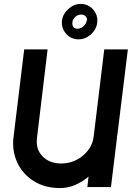

<svg xmlns="http://www.w3.org/2000/svg" viewBox="-20 -951 670 976"><path d="M455 -254H456V-256L510 -700H630L577 -269Q576 -261 574 -254H575L544 0H424L430 -53Q399 -27 362.5 -11Q326 5 285 5Q208 5 151.5 -30.5Q95 -66 67.5 -125.5Q40 -185 49 -256L103 -700H222L168 -250Q161 -192 196.5 -156Q232 -120 290 -120Q350 -120 396 -155.5Q442 -191 454 -243ZM379 -751Q341 -751 316 -779.5Q291 -808 295 -847Q300 -881 328 -906Q356 -931 390 -931Q429 -931 454 -902Q479 -873 474 -835Q470 -801 442 -776Q414 -751 379 -751ZM394 -877Q376 -877 363 -865.5Q350 -854 348 -838Q345 -805 375 -805Q390 -805 404.5 -817.5Q419 -830 422 -850Q423 -861 414 -869Q405 -877 394 -877Z"/></svg>

Font: Kulim Park
Style: Bold Italic
Weight: 700
Italic angle: -8°
Designer: Noponies / Dale Sattler
Foundry: Noponies
Version: Version 1.000; ttfautohint (v1.8.3)